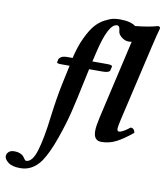

<svg xmlns="http://www.w3.org/2000/svg" viewBox="-192 -778 939 1097"><g transform="rotate(10 277.5 -230.0)"><path d="M176.8 -387.2H128.9Q103 -387.2 103 -394Q106 -407.2 106.9 -412.1Q108.9 -419.9 120.8 -427Q132.8 -434.1 154.8 -434.1H186Q202.1 -503.9 227.1 -555.9Q252 -607.9 275.9 -634.5Q299.8 -661.1 328.9 -676Q357.9 -690.9 376 -694.6Q394 -698.2 413.1 -698.2Q476.6 -698.2 505.9 -675.8Q586.4 -683.6 634.8 -698.2Q642.1 -698.2 645.8 -694.8Q649.4 -691.4 647.9 -685.1Q637.2 -647.9 622.1 -583L518.1 -133.8Q508.8 -92.8 508.8 -82.5Q508.8 -65.9 519 -65.9Q539.1 -65.9 582 -100.1Q603 -100.1 607.9 -74.2Q554.7 -30.3 514.9 -10.3Q475.1 9.8 430.2 9.8Q385.3 9.8 385.3 -46.4Q385.3 -73.2 397 -125L497.6 -563Q501 -578.6 502.4 -584Q494.1 -582 483.9 -582Q462.9 -582 442.9 -597.9Q422.9 -613.8 421.9 -633.8Q419.9 -661.6 404.8 -662.1Q354 -662.1 314 -490.2Q306.2 -455.1 300.8 -434.1H388.2Q416 -434.1 416 -424.8L411.1 -402.8Q407.2 -386.7 362.8 -387.2H290Q288.1 -380.4 270 -293.7Q252 -207 234.4 -133.5Q216.8 -60.1 184.8 30.5Q152.8 121.1 119.1 170.9Q72.3 237.8 0 237.8Q-46.9 237.8 -69.8 220Q-92.8 202.1 -92.8 185.1Q-92.8 170.9 -81.8 159.9Q-70.8 148.9 -48.8 148.9Q-27.8 148.9 -13.4 155.5Q1 162.1 6.6 170.2Q12.2 178.2 17.1 184.6Q22 190.9 25.9 190.9Q62 190.9 84 119.4Q106 47.9 121.1 -78.1Q136.2 -197.3 153.8 -279.8Z"/></g></svg>

Font: Linux Libertine O
Style: Semibold Italic
Weight: 600
Italic angle: -11.5°
Designer: Philipp H. Poll
Foundry: Philipp H. Poll
Version: Version 5.1.2